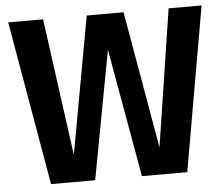

<svg xmlns="http://www.w3.org/2000/svg" viewBox="-50 -749 942 806"><g transform="rotate(-5 421.0 -346.0)"><path d="M828 -692 707 0H516L420 -541L319 0H133L13 -692H160L239 -114L344 -692H499L600 -114L689 -692Z"/></g></svg>

Font: FiraGO SemiBold
Style: Regular
Weight: 600
Designer: bBox Type
Foundry: bBox Type GmbH
Version: Version 1.001;PS 001.001;hotconv 1.0.88;makeotf.lib2.5.64775